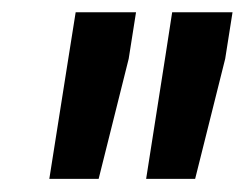

<svg xmlns="http://www.w3.org/2000/svg" viewBox="-20 -770 391 306"><path d="M196.8 -750.5 185.1 -676.3 137.2 -484.9H58.6L88.9 -676.8L100.6 -750.5ZM350.6 -750.5 338.9 -676.3 291 -484.9H212.9L243.7 -681.2L254.4 -750.5Z"/></svg>

Font: Roboto
Style: Bold Italic
Weight: 700
Italic angle: -12°
Designer: Christian Robertson
Foundry: Google
Version: Version 3.0